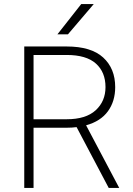

<svg xmlns="http://www.w3.org/2000/svg" viewBox="-20 -930 660 950"><path d="M359 -301Q336 -298 310 -298H146V0H100V-700H310Q431 -700 490.5 -645.5Q550 -591 550 -499Q550 -429 514 -379.5Q478 -330 406 -310L570 0H518ZM146 -658V-340H310Q405 -340 453.5 -384.5Q502 -429 502 -499Q502 -573 454.5 -615.5Q407 -658 310 -658ZM382 -910H444L316 -760H264Z"/></svg>

Font: Retni Sans Light
Style: Regular
Weight: 300
Designer: Vitaly Kuzmin
Foundry: ParaType Ltd.
Version: Version 1.00;March 2, 2019;FontCreator 11.5.0.2425 64-bit; t